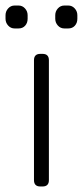

<svg xmlns="http://www.w3.org/2000/svg" viewBox="-48 -675 300 695"><path d="M-28 -607V-620Q-28 -634 -18.5 -644.5Q-9 -655 5 -655H19Q33 -655 42.5 -644.5Q52 -634 52 -620V-607Q52 -592 43 -582Q34 -572 19 -572H5Q-9 -572 -18.5 -582.5Q-28 -593 -28 -607ZM152 -607V-620Q152 -634 161.5 -644.5Q171 -655 185 -655H199Q213 -655 222.5 -644.5Q232 -634 232 -620V-607Q232 -592 223 -582Q214 -572 199 -572H185Q171 -572 161.5 -582.5Q152 -593 152 -607ZM75 -23V-457Q75 -480 98 -480H106Q129 -480 129 -457V-23Q129 0 106 0H98Q75 0 75 -23Z"/></svg>

Font: Mitr ExtraLight
Style: Regular
Weight: 275
Designer: Thanarat Vachiruckul
Foundry: Cadson Demak Co.,Ltd.
Version: Version 1.001